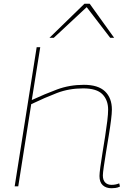

<svg xmlns="http://www.w3.org/2000/svg" viewBox="-20 -991 699 1021"><path d="M527 -58Q527 -33 539.5 -20.5Q552 -8 573 -8Q595 -8 614 -16L618 1Q606 7 594 8.5Q582 10 573 10Q544 10 526.5 -6Q509 -22 509 -55Q509 -69 513.5 -102.5Q518 -136 525 -178.5Q532 -221 539 -265.5Q546 -310 550.5 -347.5Q555 -385 555 -408Q555 -459 524.5 -490Q494 -521 422 -521Q347 -521 283 -496.5Q219 -472 146 -437L77 0H58L175 -740H194L149 -459Q218 -491 284 -515.5Q350 -540 426 -540Q502 -540 538.5 -505Q575 -470 575 -408Q575 -389 570.5 -352.5Q566 -316 558.5 -271Q551 -226 544 -182.5Q537 -139 532 -105Q527 -71 527 -58ZM243 -790 429 -971H457L587 -790H566L441 -953L266 -790Z"/></svg>

Font: Georama Extended Thin
Style: Italic
Weight: 100
Width: 7
Italic angle: -9°
Designer: Jean-Baptiste Levee
Foundry: Production Type
Version: Version 1.000